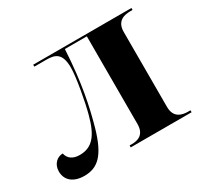

<svg xmlns="http://www.w3.org/2000/svg" viewBox="-119 -692 899 855"><g transform="rotate(-30 330.5 -264.5)"><path d="M90 7C159 7 202 -32 237 -155C262 -244 287 -356 296 -526H409V-75C409 -18 370 -10 343 -10H331V0H644V-10H632C603 -10 561 -18 561 -75V-461C561 -518 603 -526 632 -526H644V-536H139V-526H200C244 -526 278 -517 278 -441C278 -391 256 -273 241 -218C216 -124 182 -84 118 -84C84 -84 61 -99 55 -128C27 -128 0 -105 0 -67C0 -21 34 7 90 7Z"/></g></svg>

Font: Noto Serif Display
Style: Bold
Weight: 700
Designer: Monotype Design Team
Foundry: Monotype Imaging Inc.
Version: Version 2.009